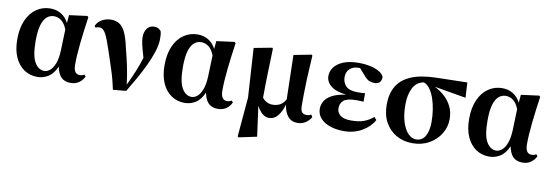

<svg xmlns="http://www.w3.org/2000/svg" viewBox="-57 -970 4589 1595"><g transform="rotate(10 2237.0 -172.0)"><path d="M255.9 16.1Q191.4 16.1 142.1 -17.3Q92.8 -50.8 64.9 -113.3Q37.1 -175.8 37.1 -264.2Q37.1 -359.4 67.4 -426.3Q97.7 -493.2 149.4 -528.1Q201.2 -563 265.1 -563Q317.4 -563 357.2 -538.1Q397 -513.2 419.9 -467.8L425.8 -535.2L577.1 -555.2L586.9 -545.9Q569.8 -431.2 558.3 -323.7Q546.9 -216.3 546.9 -140.1Q546.9 -60.1 599.1 -60.1Q611.8 -60.1 620.8 -63.2Q629.9 -66.4 638.2 -70.8L649.9 -57.1Q637.2 -26.4 607.2 -4.6Q577.1 17.1 536.1 17.1Q485.8 17.1 457 -10.5Q428.2 -38.1 416 -99.1Q387.7 -34.7 344.7 -9.3Q301.8 16.1 255.9 16.1ZM416 -412.1Q396.5 -462.4 367.7 -483.6Q338.9 -504.9 305.2 -504.9Q272.9 -504.9 246.8 -483.6Q220.7 -462.4 205.3 -412.4Q189.9 -362.3 189.9 -275.9Q189.9 -151.4 221.7 -97.2Q253.4 -43 303.2 -43Q327.1 -43 350.6 -61.8Q374 -80.6 390.6 -122.8Q407.2 -165 410.2 -234.9Z M892.1 12.2Q874 -77.1 848.1 -154.5Q822.3 -231.9 798.8 -304.2Q768.1 -397.9 746.1 -438.5Q724.1 -479 693.8 -479Q675.8 -479 660.2 -471.2L650.9 -484.9Q668 -522 703.1 -540.5Q738.3 -559.1 777.8 -559.1Q819.3 -559.1 848.9 -540Q878.4 -521 899.7 -475.6Q920.9 -430.2 938 -350.1Q955.1 -285.6 971.7 -209.5Q988.3 -133.3 998 -49.8Q1029.3 -115.2 1053.7 -173.8Q1078.1 -232.4 1096.2 -293.9Q1078.6 -351.6 1068.8 -393.3Q1059.1 -435.1 1059.1 -461.9Q1059.1 -505.4 1080.1 -534.7Q1101.1 -564 1141.1 -564Q1159.7 -564 1172.4 -557.6Q1185.1 -551.3 1197.8 -538.1Q1202.6 -521.5 1203.9 -507.3Q1205.1 -493.2 1205.1 -472.2Q1205.1 -423.8 1186.5 -365.2Q1168 -306.6 1137.9 -243.2Q1107.9 -179.7 1072.5 -116.9Q1037.1 -54.2 1002.9 2Z M1498 16.1Q1433.6 16.1 1384.3 -17.3Q1335 -50.8 1307.1 -113.3Q1279.3 -175.8 1279.3 -264.2Q1279.3 -359.4 1309.6 -426.3Q1339.8 -493.2 1391.6 -528.1Q1443.4 -563 1507.3 -563Q1559.6 -563 1599.4 -538.1Q1639.2 -513.2 1662.1 -467.8L1668 -535.2L1819.3 -555.2L1829.1 -545.9Q1812 -431.2 1800.5 -323.7Q1789.1 -216.3 1789.1 -140.1Q1789.1 -60.1 1841.3 -60.1Q1854 -60.1 1863 -63.2Q1872.1 -66.4 1880.4 -70.8L1892.1 -57.1Q1879.4 -26.4 1849.4 -4.6Q1819.3 17.1 1778.3 17.1Q1728 17.1 1699.2 -10.5Q1670.4 -38.1 1658.2 -99.1Q1629.9 -34.7 1586.9 -9.3Q1543.9 16.1 1498 16.1ZM1658.2 -412.1Q1638.7 -462.4 1609.9 -483.6Q1581.1 -504.9 1547.4 -504.9Q1515.1 -504.9 1489 -483.6Q1462.9 -462.4 1447.5 -412.4Q1432.1 -362.3 1432.1 -275.9Q1432.1 -151.4 1463.9 -97.2Q1495.6 -43 1545.4 -43Q1569.3 -43 1592.8 -61.8Q1616.2 -80.6 1632.8 -122.8Q1649.4 -165 1652.3 -234.9Z M2209.5 17.1Q2176.3 17.1 2150.1 -6.8Q2124 -30.8 2105.5 -66.9L2140.1 188L1988.3 220.2L1980.5 213.9L2009.3 -119.1L1983.4 -533.2L2135.3 -562L2142.1 -555.2Q2138.7 -448.2 2136.5 -373.8Q2134.3 -299.3 2133.3 -244.1Q2132.3 -189 2132.3 -139.2Q2168 -96.2 2220.2 -96.2Q2252 -96.2 2280 -109.9Q2308.1 -123.5 2328.1 -161.1L2319.3 -533.2L2468.3 -562L2475.1 -555.2Q2467.3 -434.1 2464.1 -353.8Q2460.9 -273.4 2460.7 -221.7Q2460.4 -169.9 2460.4 -134.8Q2460.4 -90.8 2473.6 -75.9Q2486.8 -61 2512.2 -61Q2524.4 -61 2533.7 -63.7Q2543 -66.4 2551.3 -70.8L2563.5 -50.8Q2543.9 -19.5 2515.1 -1.2Q2486.3 17.1 2448.2 17.1Q2397.9 17.1 2367.9 -18.8Q2337.9 -54.7 2330.1 -117.2Q2312.5 -55.7 2282.7 -19.3Q2252.9 17.1 2209.5 17.1Z M2839.4 17.1Q2775.9 17.1 2724.4 -0.5Q2672.9 -18.1 2642.6 -51.5Q2612.3 -85 2612.3 -132.8Q2612.3 -166.5 2630.6 -197.3Q2648.9 -228 2691.9 -251Q2734.9 -273.9 2808.1 -284.2Q2716.8 -295.4 2676 -330.1Q2635.3 -364.7 2635.3 -412.1Q2635.3 -452.1 2660.6 -486.6Q2686 -521 2738 -542Q2790 -563 2869.1 -563Q2917.5 -563 2961.2 -553.7Q3004.9 -544.4 3036.6 -526.6Q3068.4 -508.8 3080.1 -482.9Q3081.1 -453.6 3066.4 -437.3Q3051.8 -420.9 3023.4 -420.9Q2999.5 -420.9 2979 -428.2Q2958.5 -435.5 2928.2 -471.2L2883.3 -522H2870.1Q2825.2 -522 2797.4 -496.6Q2769.5 -471.2 2769.5 -425.8Q2769.5 -380.4 2798.8 -350.6Q2828.1 -320.8 2896.5 -320.8Q2912.1 -320.8 2926.5 -321Q2940.9 -321.3 2960.4 -323.2V-252Q2934.6 -253.4 2921.9 -253.7Q2909.2 -253.9 2899.4 -253.9Q2821.3 -253.9 2792.7 -229Q2764.2 -204.1 2764.2 -163.1Q2764.2 -128.4 2792.2 -104.2Q2820.3 -80.1 2883.3 -80.1Q2947.8 -80.1 2990.7 -95.5Q3033.7 -110.8 3071.3 -143.1L3091.3 -120.1Q3059.1 -60.5 2991.9 -21.7Q2924.8 17.1 2839.4 17.1Z M3417.5 17.1Q3343.8 17.1 3283.9 -16.1Q3224.1 -49.3 3189 -111.8Q3153.8 -174.3 3153.8 -263.2Q3153.8 -352.5 3190.2 -416Q3226.6 -479.5 3306.2 -514.4Q3385.7 -549.3 3515.6 -553.2L3781.7 -559.1L3788.6 -431.2L3521.5 -477.1Q3565.9 -455.6 3604.2 -421.6Q3642.6 -387.7 3666.3 -340.8Q3689.9 -293.9 3689.9 -232.9Q3689.9 -167 3655.5 -110.1Q3621.1 -53.2 3559.8 -18.1Q3498.5 17.1 3417.5 17.1ZM3425.8 -497.1Q3364.3 -485.8 3335.4 -429.4Q3306.6 -373 3306.6 -290Q3306.6 -202.1 3326.2 -141.6Q3345.7 -81.1 3376.7 -50Q3407.7 -19 3441.9 -19Q3493.7 -19 3519.8 -63.5Q3545.9 -107.9 3545.9 -185.1Q3545.9 -234.4 3538.3 -285.2Q3530.8 -335.9 3515.6 -380.1Q3500.5 -424.3 3478 -455.3Q3455.6 -486.3 3425.8 -497.1Z M4067.4 16.1Q4002.9 16.1 3953.6 -17.3Q3904.3 -50.8 3876.5 -113.3Q3848.6 -175.8 3848.6 -264.2Q3848.6 -359.4 3878.9 -426.3Q3909.2 -493.2 3960.9 -528.1Q4012.7 -563 4076.7 -563Q4128.9 -563 4168.7 -538.1Q4208.5 -513.2 4231.4 -467.8L4237.3 -535.2L4388.7 -555.2L4398.4 -545.9Q4381.3 -431.2 4369.9 -323.7Q4358.4 -216.3 4358.4 -140.1Q4358.4 -60.1 4410.6 -60.1Q4423.3 -60.1 4432.4 -63.2Q4441.4 -66.4 4449.7 -70.8L4461.4 -57.1Q4448.7 -26.4 4418.7 -4.6Q4388.7 17.1 4347.7 17.1Q4297.4 17.1 4268.6 -10.5Q4239.7 -38.1 4227.5 -99.1Q4199.2 -34.7 4156.2 -9.3Q4113.3 16.1 4067.4 16.1ZM4227.5 -412.1Q4208 -462.4 4179.2 -483.6Q4150.4 -504.9 4116.7 -504.9Q4084.5 -504.9 4058.3 -483.6Q4032.2 -462.4 4016.8 -412.4Q4001.5 -362.3 4001.5 -275.9Q4001.5 -151.4 4033.2 -97.2Q4064.9 -43 4114.7 -43Q4138.7 -43 4162.1 -61.8Q4185.5 -80.6 4202.1 -122.8Q4218.8 -165 4221.7 -234.9Z"/></g></svg>

Font: Source Han Serif TW Heavy
Style: Regular
Weight: 900
Designer: Ryoko NISHIZUKA Ë•øÂ°öÊ∂ºÂ≠ê (kana & ideographs); Frank Grie√ühammer (Latin, Greek & Cyrillic); Wenlong ZHANG Âº†ÊñáÈæô 
Foundry: Adobe
Version: Version 2.003;hotconv 1.1.1;makeotfexe 2.6.0